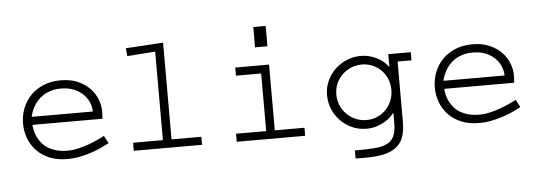

<svg xmlns="http://www.w3.org/2000/svg" viewBox="-51 -807 3103 1115"><g transform="rotate(-5 1500.0 -249.5)"><path d="M559.1 -57.1Q539.1 -46.4 512 -33.7Q484.9 -21 452.9 -10.5Q420.9 0 385.3 7.1Q349.6 14.2 313 14.2Q253.4 14.2 208.5 -4.9Q163.6 -23.9 133.8 -55.7Q104 -87.4 89.1 -128.4Q74.2 -169.4 74.2 -213.4Q74.2 -260.3 90.6 -302.2Q106.9 -344.2 137.7 -376Q168.5 -407.7 212.9 -426.3Q257.3 -444.8 313.5 -444.8Q369.6 -444.8 411.6 -426.8Q453.6 -408.7 481.7 -379.9Q509.8 -351.1 523.9 -315.4Q538.1 -279.8 538.1 -245.1Q538.1 -239.3 537.8 -232.7Q537.6 -226.1 537.1 -220Q536.6 -213.9 536.4 -208.7Q536.1 -203.6 536.1 -201.2H127.9Q128.9 -188 132.3 -170.7Q135.7 -153.3 144 -134.8Q152.3 -116.2 166 -98.1Q179.7 -80.1 200.4 -65.9Q221.2 -51.8 250.2 -43Q279.3 -34.2 317.9 -34.2Q349.6 -34.2 381.6 -41.7Q413.6 -49.3 442.6 -59.8Q471.7 -70.3 496.1 -81.8Q520.5 -93.3 536.1 -101.1ZM483.9 -248Q483.9 -272.5 473.6 -298.8Q463.4 -325.2 442.1 -346.9Q420.9 -368.7 388.4 -382.8Q356 -397 311 -397Q278.3 -397 252.4 -389.2Q226.6 -381.3 206.8 -368.4Q187 -355.5 173.1 -339.4Q159.2 -323.2 149.9 -306.6Q140.6 -290 135.3 -274.7Q129.9 -259.3 127.9 -248Z M925.3 -46.9H1099.1V0H701.2V-46.9H875V-563L711.9 -550.8L707 -597.2L925.3 -610.8Z M1527.3 -46.9H1700.2V0H1301.3V-46.9H1477.1V-382.8H1330.1V-430.2H1527.3ZM1527.3 -655.8V-537.1H1455.1V-655.8Z M2353.5 -382.8H2272.5V-29.8Q2272.5 16.1 2261.7 51Q2251 85.9 2224.9 109.6Q2198.7 133.3 2154.5 145.3Q2110.4 157.2 2043.5 157.2H1980.5V109.9Q2043 109.9 2088.6 107.2Q2134.3 104.5 2164.1 91.3Q2193.8 78.1 2208 49.8Q2222.2 21.5 2222.2 -29.8V-87.9H2220.2Q2215.3 -80.1 2202.4 -66.9Q2189.5 -53.7 2168.9 -41Q2148.4 -28.3 2120.8 -19Q2093.3 -9.8 2059.1 -9.8Q2014.2 -9.8 1975.6 -27.1Q1937 -44.4 1908.4 -73.7Q1879.9 -103 1863.5 -141.8Q1847.2 -180.7 1847.2 -223.6Q1847.2 -269 1865 -307.6Q1882.8 -346.2 1912.6 -374.3Q1942.4 -402.3 1981.2 -418.2Q2020 -434.1 2061.5 -434.1Q2065.4 -434.1 2083 -432.9Q2100.6 -431.6 2124 -424.3Q2147.5 -417 2173.3 -401.4Q2199.2 -385.7 2220.2 -356.9H2222.2V-430.2H2353.5ZM2222.2 -220.2Q2222.2 -257.8 2209.2 -287.8Q2196.3 -317.9 2174.3 -339.4Q2152.3 -360.8 2123.8 -372.3Q2095.2 -383.8 2064 -383.8Q2032.2 -383.8 2002.9 -372.1Q1973.6 -360.4 1950.9 -339.1Q1928.2 -317.9 1914.8 -288.3Q1901.4 -258.8 1901.4 -223.1Q1901.4 -188.5 1914.3 -158.7Q1927.2 -128.9 1949.5 -106.9Q1971.7 -85 2001.2 -72.5Q2030.8 -60.1 2064.5 -60.1Q2099.1 -60.1 2128.2 -73.5Q2157.2 -86.9 2178.2 -109.1Q2199.2 -131.3 2210.7 -160.2Q2222.2 -189 2222.2 -220.2Z M2959.5 -57.1Q2939.5 -46.4 2912.4 -33.7Q2885.3 -21 2853.3 -10.5Q2821.3 0 2785.6 7.1Q2750 14.2 2713.4 14.2Q2653.8 14.2 2608.9 -4.9Q2564 -23.9 2534.2 -55.7Q2504.4 -87.4 2489.5 -128.4Q2474.6 -169.4 2474.6 -213.4Q2474.6 -260.3 2491 -302.2Q2507.3 -344.2 2538.1 -376Q2568.8 -407.7 2613.3 -426.3Q2657.7 -444.8 2713.9 -444.8Q2770 -444.8 2812 -426.8Q2854 -408.7 2882.1 -379.9Q2910.2 -351.1 2924.3 -315.4Q2938.5 -279.8 2938.5 -245.1Q2938.5 -239.3 2938.2 -232.7Q2938 -226.1 2937.5 -220Q2937 -213.9 2936.8 -208.7Q2936.5 -203.6 2936.5 -201.2H2528.3Q2529.3 -188 2532.7 -170.7Q2536.1 -153.3 2544.4 -134.8Q2552.7 -116.2 2566.4 -98.1Q2580.1 -80.1 2600.8 -65.9Q2621.6 -51.8 2650.6 -43Q2679.7 -34.2 2718.3 -34.2Q2750 -34.2 2782 -41.7Q2814 -49.3 2843 -59.8Q2872.1 -70.3 2896.5 -81.8Q2920.9 -93.3 2936.5 -101.1ZM2884.3 -248Q2884.3 -272.5 2874 -298.8Q2863.8 -325.2 2842.5 -346.9Q2821.3 -368.7 2788.8 -382.8Q2756.3 -397 2711.4 -397Q2678.7 -397 2652.8 -389.2Q2627 -381.3 2607.2 -368.4Q2587.4 -355.5 2573.5 -339.4Q2559.6 -323.2 2550.3 -306.6Q2541 -290 2535.6 -274.7Q2530.3 -259.3 2528.3 -248Z"/></g></svg>

Font: Ethiopic Sadiss
Style: Regular
Weight: 400
Designer: abass alamnehe
Foundry: Senamirmir Project
Version: Version 5.100